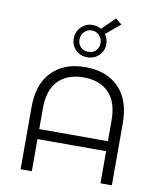

<svg xmlns="http://www.w3.org/2000/svg" viewBox="-108 -1127 1016 1212"><g transform="rotate(10 400.5 -521.0)"><path d="M399 -976Q427 -976 454 -961L536 -1042L576 -1010L484 -933Q504 -905 504 -871Q504 -829 474 -799Q444 -769 399 -769Q354 -769 324.5 -798.5Q295 -828 295 -871Q295 -914 325 -945Q355 -976 399 -976ZM332 -871Q332 -842 350.5 -823Q369 -804 399 -804Q429 -804 448 -823Q467 -842 467 -871Q467 -900 447.5 -920.5Q428 -941 399 -941Q370 -941 351 -921Q332 -901 332 -871ZM400 -706Q536 -706 614.5 -626.5Q693 -547 693 -397V0H620V-206H180V0H108V-397Q108 -547 186.5 -626.5Q265 -706 400 -706ZM180 -270H620V-404Q620 -521 562 -580.5Q504 -640 400 -640Q296 -640 238 -580.5Q180 -521 180 -404Z"/></g></svg>

Font: Montserrat Alternates
Style: Regular
Weight: 400
Designer: Julieta Ulanovsky
Foundry: Julieta Ulanovsky
Version: Version 7.200;PS 007.200;hotconv 1.0.88;makeotf.lib2.5.64775